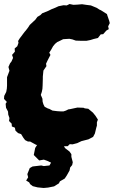

<svg xmlns="http://www.w3.org/2000/svg" viewBox="-40 -708 566 955"><path d="M238 24 215 19 197 21 183 18 162 20 152 11 141 13 130 7 110 -4H99L85 -11L76 -23L65 -41L50 -46L37 -58L34 -73L19 -79L18 -93L5 -106L7 -121L1 -138L0 -153L-10 -172L-12 -192L-6 -201L-20 -216L-19 -231L-9 -251L-6 -267L-5 -282V-324L7 -356L2 -375L10 -393L17 -402L25 -420L20 -435L34 -451L33 -467L46 -478L52 -495L50 -504L58 -517L82 -549L89 -557L101 -573L108 -584L125 -600L135 -609L146 -624L161 -633L170 -642L200 -654L216 -662L236 -670L251 -677L276 -682L292 -681L306 -688L325 -684L345 -685L368 -687L388 -684L412 -681L441 -669L455 -660L462 -657L492 -638L494 -631L503 -605L506 -593L498 -577L501 -563L489 -556L473 -538L461 -537L447 -519L426 -514L410 -509L390 -505H364L337 -506L320 -512L305 -515L288 -514L274 -513L260 -506L245 -499L234 -490L224 -478L214 -460L205 -446L211 -435L197 -408L189 -391L191 -379L176 -357L173 -327V-316L172 -283L171 -266L168 -251L163 -236L171 -217L172 -202L176 -189L182 -177L199 -168L204 -167L221 -158L245 -155L261 -154H276L288 -158L300 -164L308 -165L345 -173L375 -172L382 -169L399 -167L422 -148L435 -132L447 -113L442 -100V-83L439 -73L432 -44L423 -27L400 -15L365 -6L344 4L321 10L307 9L297 19L264 20ZM177 227 147 224 123 218 110 208 105 199 90 190 100 174 96 158 108 128 122 120 165 115 178 118 206 115 214 101 195 92 178 86 155 90 144 79 128 63 135 28 149 6 160 -18H193L207 -19L234 -26L259 -25L276 -23L277 -7L286 3L275 15L284 29L306 46L315 59V72L322 99L319 113L309 125L306 140L292 165L282 180L258 194L253 204L229 219L199 225Z"/></svg>

Font: Winky Rough ExtraBold
Style: Italic
Weight: 800
Italic angle: -8.97852°
Designer: Simon Atzbach
Foundry: typofactur
Version: Version 1.206; ttfautohint (v1.8.4.7-5d5b)